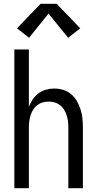

<svg xmlns="http://www.w3.org/2000/svg" viewBox="-20 -997 515 1017"><path d="M56 0V-735H133V-431Q141 -452 153.5 -470.5Q166 -489 184 -502.5Q202 -516 223.5 -522Q245 -528 267 -528Q291 -528 314.5 -521Q338 -514 356.5 -498.5Q375 -483 387 -462Q399 -441 406.5 -418Q414 -395 416.5 -371Q419 -347 419 -323V0H342V-323Q342 -339 340 -355Q338 -371 333 -386.5Q328 -402 319.5 -416Q311 -430 298 -440Q285 -450 269.5 -454.5Q254 -459 238 -459Q221 -459 205.5 -454.5Q190 -450 177 -440Q164 -430 155.5 -416Q147 -402 142 -386.5Q137 -371 135 -355Q133 -339 133 -323V0ZM134 -797 70 -847 195 -977H280L405 -847L341 -797L237 -925Z"/></svg>

Font: Iosevka QP
Style: Regular
Weight: 400
Designer: Belleve Invis
Foundry: Belleve Invis
Version: Version 20.0.0; ttfautohint (v1.8.4)